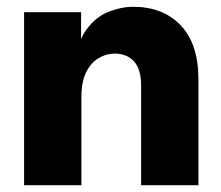

<svg xmlns="http://www.w3.org/2000/svg" viewBox="-20 -546 651 566"><path d="M565 0H396V-295Q396 -342 375 -365Q354 -388 318 -388Q293 -388 270.5 -374.5Q248 -361 234 -333Q220 -305 220 -259V0H51V-510H219V-349H200Q207 -421 235 -459Q263 -497 300.5 -511.5Q338 -526 372 -526Q461 -526 513 -471Q565 -416 565 -312Z"/></svg>

Font: Wix Madefor Display ExtraBold
Style: Regular
Weight: 800
Designer: Dalton Maag Ltd
Foundry: Dalton Maag Ltd
Version: Version 3.100